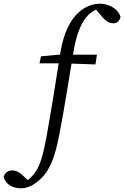

<svg xmlns="http://www.w3.org/2000/svg" viewBox="-171 -770 673 1040"><path d="M370 -750C306 -750 191 -706 156 -484C131 -326 109 -187 82 -35C63 70 46 126 20 163C-2 194 -24 210 -45 220L-9 217L-33 194C-55 172 -76 153 -105 153C-127 153 -147 168 -151 189C-142 226 -104 250 -59 250C-27 250 5 239 46 202C102 152 128 73 149 -35C178 -181 202 -341 226 -484C259 -684 327 -719 395 -731L337 -733L365 -699C397 -660 414 -644 444 -644C461 -644 475 -654 482 -677C474 -714 428 -750 370 -750ZM43 -427H174L346 -421L354 -474H183V-477L51 -465L43 -427Z"/></svg>

Font: Source Serif Variable
Style: Italic
Weight: 389
Italic angle: -12°
Designer: Frank Grießhammer
Foundry: Adobe Systems Incorporated
Version: Version 3.001;hotconv 1.0.111;makeotfexe 2.5.65597